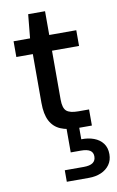

<svg xmlns="http://www.w3.org/2000/svg" viewBox="-97 -672 602 986"><g transform="rotate(-10 204.5 -179.0)"><path d="M266 0Q219 0 183.5 -15Q148 -30 129.5 -65Q111 -100 111 -160V-414H25V-496H111L123 -620H211V-496H352V-414H211V-159Q211 -115 228.5 -99.5Q246 -84 290 -84H346V0ZM169 262V202H268Q300 202 315.5 191Q331 180 331 158Q331 137 315.5 127Q300 117 268 117H215V-5H280V60Q316 59 345.5 70Q375 81 392 103.5Q409 126 409 160Q409 192 392.5 215Q376 238 348 250Q320 262 285 262Z"/></g></svg>

Font: DM Sans 28pt Medium
Style: Regular
Weight: 500
Version: Version 4.004;gftools[0.9.30]